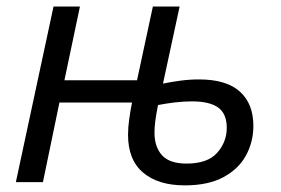

<svg xmlns="http://www.w3.org/2000/svg" viewBox="-20 -555 856 585"><path d="M543 9.8Q461.9 9.8 416 -29.1Q370.1 -67.9 370.1 -144.5Q370.1 -166.5 373.8 -192.6Q377.4 -218.8 382.3 -242.7H161.1L110.8 0H28.3L143.1 -535.2H223.6L176.3 -310.5H397.5L445.8 -535.2H527.3L476.6 -300.3Q500 -305.2 528.6 -309.1Q557.1 -313 586.4 -313Q669.9 -313 710.9 -275.9Q752 -238.8 752 -171.4Q752 -123 729.7 -81.8Q707.5 -40.5 661.1 -15.4Q614.7 9.8 543 9.8ZM548.3 -56.6Q612.8 -56.6 641.8 -89.6Q670.9 -122.6 670.9 -165.5Q670.9 -208.5 644.8 -227.3Q618.7 -246.1 564.9 -246.1Q538.6 -246.1 512.2 -242.9Q485.8 -239.7 461.4 -234.9Q455.6 -205.1 453.1 -185.8Q450.7 -166.5 450.7 -150.9Q450.7 -107.4 473.6 -82Q496.6 -56.6 548.3 -56.6Z"/></svg>

Font: Open Sans
Style: Italic
Weight: 400
Italic angle: -12°
Designer: Monotype Design Team
Foundry: Monotype Imaging Inc.
Version: Version 3.000; ttfautohint (v1.8.4)